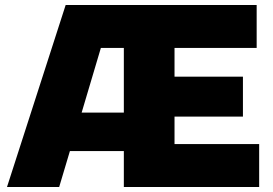

<svg xmlns="http://www.w3.org/2000/svg" viewBox="-20 -749 1095 769"><path d="M679 -172H1018V0H476V-144H260L217 0H8L243 -729H1008V-557H679V-442H953V-282H679ZM307 -298H476V-557H384Z"/></svg>

Font: BDO Grotesk Black
Style: Regular
Weight: 900
Designer: Deni Anggara
Foundry: Lokal Container
Version: Version 2.000